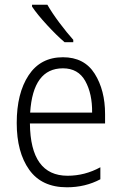

<svg xmlns="http://www.w3.org/2000/svg" viewBox="-20 -785 516 815"><path d="M247 -542Q152 -542 101.5 -465.5Q51 -389 51 -263Q51 -139 104 -64.5Q157 10 264 10Q342 10 406 -24V-75Q340 -39 267 -39Q109 -39 107 -261H426V-301Q426 -402 382 -472Q338 -542 247 -542ZM247 -495Q312 -495 342 -441Q372 -387 371 -307H108Q120 -495 247 -495ZM181 -765H116V-757Q138 -724 179.5 -679Q221 -634 254 -606H291V-616Q264 -646 232.5 -688Q201 -730 181 -765Z"/></svg>

Font: Noto Sans UI SemiCondensed Light
Style: Regular
Weight: 300
Width: 4
Designer: Monotype Design Team
Foundry: Monotype Imaging Inc.
Version: Version 1.901